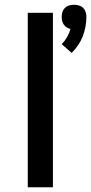

<svg xmlns="http://www.w3.org/2000/svg" viewBox="-20 -789 384 809"><path d="M282 -566 240 -603Q253 -616 262.5 -632.5Q272 -649 277 -667Q269 -669 261.5 -673.5Q254 -678 249 -685Q244 -692 242 -700.5Q240 -709 240 -717Q240 -728 243 -738Q246 -748 253.5 -755.5Q261 -763 271.5 -766Q282 -769 292 -769Q302 -769 312.5 -766Q323 -763 330.5 -755.5Q338 -748 341 -738Q344 -728 344 -717Q344 -696 340 -675.5Q336 -655 328.5 -635.5Q321 -616 309 -598.5Q297 -581 282 -566ZM97 0V-735H203V0Z"/></svg>

Font: Iosevka Aile Semibold
Style: Regular
Weight: 600
Designer: Belleve Invis
Foundry: Belleve Invis
Version: Version 31.1.0; ttfautohint (v1.8.4)